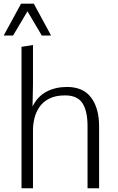

<svg xmlns="http://www.w3.org/2000/svg" viewBox="-26 -1001 629 1021"><path d="M88.4 0V-752L149.4 -761.7V-552.2L147 -434.6Q174.3 -489.3 221.9 -513.9Q269.5 -538.6 330.1 -538.6Q416.5 -538.6 458.7 -481.9Q501 -425.3 501 -328.6V0H439.5V-329.1Q439.5 -410.6 412.6 -452.1Q385.7 -493.7 320.3 -493.7Q270 -493.7 236.8 -477.1Q203.6 -460.4 184.6 -433.1Q165.5 -405.8 157.5 -373.5Q149.4 -341.3 149.4 -310.1V0ZM-6.3 -812 85.9 -981.4H153.8L245.6 -812H196.3L120.1 -940.9L43.5 -812Z"/></svg>

Font: Comme ExtraLight
Style: Regular
Weight: 250
Version: Version 1.000;gftools[0.9.27]